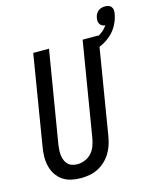

<svg xmlns="http://www.w3.org/2000/svg" viewBox="-129 -972 881 1070"><g transform="rotate(-15 311.5 -437.0)"><path d="M205 8Q176 8 149 2Q122 -4 100 -19Q78 -34 63.5 -56.5Q49 -79 42.5 -105.5Q36 -132 36.5 -160Q37 -188 42 -217L127 -735H218L130 -204Q128 -189 127 -173.5Q126 -158 128 -143Q130 -128 135.5 -114.5Q141 -101 151 -91Q161 -81 175.5 -76.5Q190 -72 205 -72Q227 -72 249 -81Q271 -90 286.5 -107Q302 -124 310 -145.5Q318 -167 322 -189L412 -735H503L411 -176Q407 -152 399 -128Q391 -104 377.5 -82Q364 -60 344.5 -42Q325 -24 302 -12.5Q279 -1 254 3.5Q229 8 205 8ZM446 -655 431 -705Q448 -709 465 -715Q482 -721 498.5 -730Q515 -739 530 -751.5Q545 -764 555 -780Q546 -780 538 -784Q530 -788 525 -795.5Q520 -803 519 -812Q518 -821 520 -831Q521 -841 526 -851Q531 -861 539.5 -868.5Q548 -876 558.5 -879Q569 -882 579 -882Q590 -882 600 -879Q610 -876 616 -868Q622 -860 623 -849.5Q624 -839 622 -829Q617 -798 601.5 -768Q586 -738 561.5 -715.5Q537 -693 506.5 -678.5Q476 -664 446 -655Z"/></g></svg>

Font: Iosevka Term Curly Md Obl
Style: Regular
Weight: 500
Italic angle: -9°
Designer: Belleve Invis
Foundry: Belleve Invis
Version: Version 32.3.0